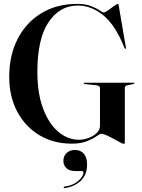

<svg xmlns="http://www.w3.org/2000/svg" viewBox="-20 -730 732 989"><path d="M623 -1Q623 11 618 11Q612.5 11 597.8 3Q583 -5 564.5 -15.2Q546 -25.5 528.8 -33.2Q511.5 -41 501.5 -41Q495 -41 477 -28.2Q459 -15.5 427.8 -2.8Q396.5 10 350.5 10Q255 10 182.2 -34Q109.5 -78 68.5 -155.5Q27.5 -233 27.5 -334Q27.5 -446.5 71.8 -531.2Q116 -616 194.8 -663Q273.5 -710 377.5 -710Q419.5 -710 448 -699Q476.5 -688 492.5 -677Q508.5 -666 513.5 -666Q522 -666 537 -676.8Q552 -687.5 566.5 -698.5Q581 -709.5 587.5 -709.5Q590.5 -709.5 591.5 -701L628.5 -485.5Q629 -480 627 -478.5Q624.5 -477 621.5 -482Q575 -600 512.8 -650.8Q450.5 -701.5 380.5 -701.5Q288 -701.5 230.2 -616Q172.5 -530.5 172.5 -360Q172.5 -249.5 201.8 -171.2Q231 -93 280 -51.5Q329 -10 387.5 -10Q409.5 -10 434.5 -18.8Q459.5 -27.5 477.2 -44Q495 -60.5 495 -82.5V-277Q495 -288.5 475.5 -291L417 -297Q411 -298 411 -301Q411 -304 416 -304H668Q672.5 -304 672.5 -301Q672.5 -298.5 666.5 -297L636.5 -291Q623 -288 623 -277ZM368.5 151Q336 151 321.2 135.5Q306.5 120 306.5 99Q306.5 74 323 58.2Q339.5 42.5 366 42.5Q395 42.5 411.8 61.8Q428.5 81 428.5 117Q428.5 169 397.5 199.8Q366.5 230.5 314 239Q309 240 308 236.5Q307 232.5 311.5 231.5Q356.5 225.5 383 202Q409.5 178.5 409.5 160Q409.5 151 401.5 151Z"/></svg>

Font: Fraunces 144pt SemiBold
Style: Regular
Weight: 600
Version: Version 1.000;[0bf87f6ff]